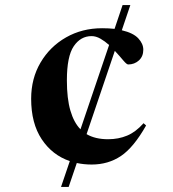

<svg xmlns="http://www.w3.org/2000/svg" viewBox="-20 -735 682 755"><path d="M220 0 254.5 -101.5Q185.5 -125 144 -187.5Q102.5 -250 102.5 -346.5Q102.5 -426.5 139.5 -489.2Q176.5 -552 239.8 -588Q303 -624 381.5 -624Q408 -624 430.5 -621.5L462 -715H492.5L459 -616Q504 -605.5 523.8 -584.2Q543.5 -563 543.5 -539.5Q543.5 -513 526 -497.2Q508.5 -481.5 484 -481.5Q478 -481.5 464.2 -498Q450.5 -514.5 431.5 -535L320.5 -207.5Q354.5 -187.5 405 -187.5Q446 -187.5 480 -201.8Q514 -216 544.5 -250.5L554.5 -241.5Q505.5 -155 455.5 -121.5Q405.5 -88 340.5 -88Q310 -88 282 -94L250 0ZM243 -419Q243 -347.5 256.8 -300.2Q270.5 -253 296.5 -226.5L409 -558Q393 -572.5 375.2 -582.8Q357.5 -593 340 -593Q297 -593 270 -553.2Q243 -513.5 243 -419Z"/></svg>

Font: Newsreader Display SemiBold
Style: Regular
Weight: 600
Designer: Hugues Gentile
Foundry: Production Type
Version: Version 1.001